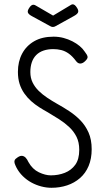

<svg xmlns="http://www.w3.org/2000/svg" viewBox="-20 -871 502 911"><path d="M224 20Q200 20 175.5 13.5Q151 7 129 -5Q107 -17 88.5 -35Q70 -53 58 -76Q52 -88 49.5 -96Q47 -104 49.5 -110.5Q52 -117 63 -124Q76 -133 85.5 -131.5Q95 -130 102 -122.5Q109 -115 115 -102Q134 -68 164.5 -53.5Q195 -39 221 -39Q257 -39 287.5 -51Q318 -63 337 -89Q356 -115 356 -160Q356 -196 343 -222Q330 -248 308 -268.5Q286 -289 260 -305.5Q234 -322 207 -338Q187 -349 166.5 -362Q146 -375 128 -391Q110 -407 95.5 -427.5Q81 -448 73 -473Q65 -498 65 -530Q65 -579 85 -616.5Q105 -654 142.5 -675.5Q180 -697 234 -697Q259 -697 281.5 -691Q304 -685 323.5 -675Q343 -665 358 -652.5Q373 -640 382 -626Q394 -611 395.5 -602Q397 -593 384 -581Q373 -570 361.5 -569.5Q350 -569 341 -581Q324 -604 306.5 -616.5Q289 -629 270.5 -633.5Q252 -638 233 -638Q207 -638 186.5 -631Q166 -624 152 -610Q138 -596 131 -575.5Q124 -555 124 -529Q124 -501 135 -479Q146 -457 164 -439.5Q182 -422 204.5 -407Q227 -392 250 -379Q279 -363 308 -344Q337 -325 361 -300.5Q385 -276 400 -242.5Q415 -209 415 -163Q415 -118 400.5 -83.5Q386 -49 359.5 -26Q333 -3 298.5 8.5Q264 20 224 20ZM232 -797 312 -845Q319 -850 324 -850.5Q329 -851 334.5 -847Q340 -843 346 -833Q354 -820 350 -811.5Q346 -803 329 -794L244 -747Q240 -745 237.5 -744Q235 -743 231 -743Q227 -743 224.5 -744Q222 -745 218 -747L132 -794Q117 -802 113 -810Q109 -818 117 -831Q123 -841 128.5 -845Q134 -849 139.5 -848.5Q145 -848 151 -844Z"/></svg>

Font: Fredoka SemiCondensed Light
Style: Regular
Weight: 300
Width: 4
Designer: Ben Nathan
Foundry: Milena B. Brandão, Ben Nathan
Version: Version 2.001